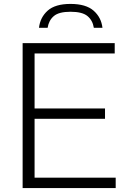

<svg xmlns="http://www.w3.org/2000/svg" viewBox="-20 -960 654 980"><path d="M95.5 0V-740H565.5V-687H156.5V-406.5H516V-353.5H156.5V-53H570.5V0ZM179 -818Q185 -871.5 223.5 -905.8Q262 -940 340 -940Q418.5 -940 457.8 -905.5Q497 -871 503 -818H459Q453 -856 426.5 -878Q400 -900 340 -900Q280.5 -900 254.8 -878Q229 -856 223 -818Z"/></svg>

Font: Encode Sans SemiExpanded SemiExpanded Light
Style: Regular
Weight: 300
Width: 6
Designer: Multiple Designers
Foundry: Impallari Type
Version: Version 3.000; ttfautohint (v1.8.3) -l 8 -r 50 -G 200 -x 14 